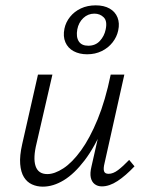

<svg xmlns="http://www.w3.org/2000/svg" viewBox="-20 -692 549 718"><path d="M140 6Q118 6 99.5 -2.5Q81 -11 69.5 -29.5Q58 -48 55.5 -78.5Q53 -109 63 -153L122 -413H176L117 -157Q103 -101 113 -71Q123 -41 157 -41Q184 -41 217 -62.5Q250 -84 283 -129.5Q316 -175 345 -245.5Q374 -316 394 -413H426Q402 -302 368.5 -222.5Q335 -143 296.5 -92.5Q258 -42 218.5 -18Q179 6 140 6ZM361 5Q345 5 334 -3.5Q323 -12 319.5 -28Q316 -44 322 -69L400 -413H445L371 -82Q366 -62 369 -52Q372 -42 386 -42Q403 -42 421.5 -56Q440 -70 463 -94L483 -70Q450 -35 419.5 -15Q389 5 361 5ZM306 -489Q277 -489 255.5 -500.5Q234 -512 224.5 -534Q215 -556 221 -585Q226 -609 242 -629Q258 -649 282.5 -660.5Q307 -672 338 -672Q369 -672 390 -660Q411 -648 419.5 -626.5Q428 -605 422 -578Q417 -554 401 -533.5Q385 -513 360.5 -501Q336 -489 306 -489ZM310 -521Q337 -521 353.5 -539Q370 -557 375 -581Q382 -613 368 -627Q354 -641 333 -641Q309 -641 291.5 -624.5Q274 -608 269 -582Q264 -554 274.5 -537.5Q285 -521 310 -521Z"/></svg>

Font: Ysabeau Infant Light
Style: Italic
Weight: 300
Italic angle: -12°
Designer: Christian Thalmann (Catharsis Fonts)
Version: Version 2.001;gftools[0.9.30]; featfreeze: ss01,ss02,lnum